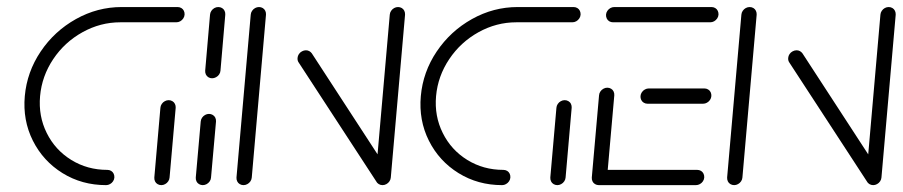

<svg xmlns="http://www.w3.org/2000/svg" viewBox="-20 -539 2628 559"><path d="M313 -22.2Q312.6 -16.3 309.1 -11.1Q305.6 -5.9 300.2 -3Q294.8 0 288.9 0Q218.5 0 162 -35Q105.6 -70 75.7 -129.4Q45.9 -188.9 52.2 -259.3Q58.5 -329.6 98.5 -389.1Q138.5 -448.5 201.1 -483.5Q263.7 -518.5 334.1 -518.5H497Q503 -518.5 508 -515.6Q513 -512.6 515.4 -507.4Q517.8 -502.2 517.4 -496.3Q517 -490.4 513.5 -485.2Q510 -480 504.6 -477Q499.3 -474.1 493.3 -474.1H330.4Q272.2 -474.1 220.2 -445.2Q168.1 -416.3 135 -366.9Q101.9 -317.4 96.7 -259.3Q91.5 -201.1 116.1 -151.7Q140.7 -102.2 187.6 -73.3Q234.4 -44.4 292.6 -44.4Q298.5 -44.4 303.5 -41.5Q308.5 -38.5 310.9 -33.3Q313.3 -28.1 313 -22.2ZM449.6 0Q443.7 0 438.7 -3Q433.7 -5.9 431.3 -11.1Q428.9 -16.3 429.3 -22.2L447 -225.2Q447.4 -231.1 450.9 -236.3Q454.4 -241.5 459.8 -244.4Q465.2 -247.4 471.1 -247.4Q477 -247.4 482 -244.4Q487 -241.5 489.4 -236.3Q491.9 -231.1 491.5 -225.2L473.7 -22.2Q473.3 -16.3 469.8 -11.1Q466.3 -5.9 460.9 -3Q455.6 0 449.6 0Z M570.4 0Q564.4 0 559.4 -3Q554.4 -5.9 552 -11.1Q549.6 -16.3 550 -22.2L564.4 -185.2Q564.8 -191.1 568.3 -196.3Q571.9 -201.5 577.2 -204.4Q582.6 -207.4 588.5 -207.4Q594.4 -207.4 599.4 -204.4Q604.4 -201.5 606.9 -196.3Q609.3 -191.1 608.9 -185.2L594.4 -22.2Q594.1 -16.3 590.6 -11.1Q587 -5.9 581.7 -3Q576.3 0 570.4 0ZM597.4 -311.1Q591.5 -311.1 586.7 -314.1Q581.9 -317 579.4 -322.2Q577 -327.4 577.4 -333.3L591.5 -496.3Q591.9 -502.2 595.4 -507.4Q598.9 -512.6 604.3 -515.6Q609.6 -518.5 615.6 -518.5Q621.5 -518.5 626.5 -515.6Q631.5 -512.6 633.9 -507.4Q636.3 -502.2 635.9 -496.3L621.9 -333.3Q621.5 -327.4 618 -322.2Q614.4 -317 608.9 -314.1Q603.3 -311.1 597.4 -311.1Z M688.9 0Q683 0 678 -3Q673 -5.9 670.6 -11.1Q668.1 -16.3 668.5 -22.2L710 -496.3Q710.4 -502.2 713.9 -507.4Q717.4 -512.6 722.8 -515.6Q728.1 -518.5 734.1 -518.5Q740 -518.5 745 -515.6Q750 -512.6 752.4 -507.4Q754.8 -502.2 754.4 -496.3L713 -22.2Q712.6 -16.3 709.1 -11.1Q705.6 -5.9 700.2 -3Q694.8 0 688.9 0ZM846.3 -370.4Q846.7 -376.3 850.2 -381.5Q853.7 -386.7 859.3 -389.6Q864.8 -392.6 870.7 -392.6Q875.9 -392.6 880.4 -390.2Q884.8 -387.8 887.8 -383.7L1115.2 -34.4L1077.4 -7.8L849.6 -357Q845.6 -362.6 846.3 -370.4ZM1093.7 0Q1087.8 0 1082.8 -3Q1077.8 -5.9 1075.4 -11.1Q1073 -16.3 1073.3 -22.2L1114.8 -496.3Q1115.2 -502.2 1118.7 -507.4Q1122.2 -512.6 1127.6 -515.6Q1133 -518.5 1138.9 -518.5Q1144.8 -518.5 1149.8 -515.6Q1154.8 -512.6 1157.2 -507.4Q1159.6 -502.2 1159.3 -496.3L1117.8 -22.2Q1117.4 -16.3 1113.9 -11.1Q1110.4 -5.9 1105 -3Q1099.6 0 1093.7 0Z M1465.9 -22.2Q1465.6 -16.3 1462 -11.1Q1458.5 -5.9 1453.1 -3Q1447.8 0 1441.9 0Q1371.5 0 1315 -35Q1258.5 -70 1228.7 -129.4Q1198.9 -188.9 1205.2 -259.3Q1211.5 -329.6 1251.5 -389.1Q1291.5 -448.5 1354.1 -483.5Q1416.7 -518.5 1487 -518.5H1650Q1655.9 -518.5 1660.9 -515.6Q1665.9 -512.6 1668.3 -507.4Q1670.7 -502.2 1670.4 -496.3Q1670 -490.4 1666.5 -485.2Q1663 -480 1657.6 -477Q1652.2 -474.1 1646.3 -474.1H1483.3Q1425.2 -474.1 1373.1 -445.2Q1321.1 -416.3 1288 -366.9Q1254.8 -317.4 1249.6 -259.3Q1244.4 -201.1 1269.1 -151.7Q1293.7 -102.2 1340.6 -73.3Q1387.4 -44.4 1445.6 -44.4Q1451.5 -44.4 1456.5 -41.5Q1461.5 -38.5 1463.9 -33.3Q1466.3 -28.1 1465.9 -22.2ZM1602.6 0Q1596.7 0 1591.7 -3Q1586.7 -5.9 1584.3 -11.1Q1581.9 -16.3 1582.2 -22.2L1600 -225.2Q1600.4 -231.1 1603.9 -236.3Q1607.4 -241.5 1612.8 -244.4Q1618.1 -247.4 1624.1 -247.4Q1630 -247.4 1635 -244.4Q1640 -241.5 1642.4 -236.3Q1644.8 -231.1 1644.4 -225.2L1626.7 -22.2Q1626.3 -16.3 1622.8 -11.1Q1619.3 -5.9 1613.9 -3Q1608.5 0 1602.6 0Z M1703 -22.2 1724.1 -261.5Q1724.4 -267.4 1728 -272.6Q1731.5 -277.8 1736.9 -280.7Q1742.2 -283.7 1748.1 -283.7Q1754.1 -283.7 1759.1 -280.7Q1764.1 -277.8 1766.5 -272.6Q1768.9 -267.4 1768.5 -261.5L1747.4 -22.2ZM2030.4 -22.2Q2030 -16.3 2026.5 -11.1Q2023 -5.9 2017.6 -3Q2012.2 0 2006.3 0H1723.3Q1717.4 0 1712.4 -3Q1707.4 -5.9 1705 -11.1Q1702.6 -16.3 1703 -22.2Q1703.3 -28.1 1706.9 -33.3Q1710.4 -38.5 1715.7 -41.5Q1721.1 -44.4 1727 -44.4H2010Q2015.9 -44.4 2020.9 -41.5Q2025.9 -38.5 2028.3 -33.3Q2030.7 -28.1 2030.4 -22.2ZM1844.8 -259.3Q1845.2 -265.2 1848.7 -270.4Q1852.2 -275.6 1857.6 -278.5Q1863 -281.5 1868.9 -281.5H2030.7Q2036.7 -281.5 2041.7 -278.5Q2046.7 -275.6 2049.1 -270.4Q2051.5 -265.2 2051.1 -259.3Q2050.7 -253.3 2047.2 -248.1Q2043.7 -243 2038.3 -240Q2033 -237 2027 -237H1865.2Q1859.3 -237 1854.3 -240Q1849.3 -243 1846.9 -248.1Q1844.4 -253.3 1844.8 -259.3ZM1744.4 -496.3Q1744.8 -502.2 1748.3 -507.4Q1751.9 -512.6 1757.2 -515.6Q1762.6 -518.5 1768.5 -518.5H2051.5Q2057.4 -518.5 2062.4 -515.6Q2067.4 -512.6 2069.8 -507.4Q2072.2 -502.2 2071.9 -496.3Q2071.5 -490.4 2068 -485.2Q2064.4 -480 2059.1 -477Q2053.7 -474.1 2047.8 -474.1H1764.8Q1758.9 -474.1 1753.9 -477Q1748.9 -480 1746.5 -485.2Q1744.1 -490.4 1744.4 -496.3Z M2117.4 0Q2111.5 0 2106.5 -3Q2101.5 -5.9 2099.1 -11.1Q2096.7 -16.3 2097 -22.2L2138.5 -496.3Q2138.9 -502.2 2142.4 -507.4Q2145.9 -512.6 2151.3 -515.6Q2156.7 -518.5 2162.6 -518.5Q2168.5 -518.5 2173.5 -515.6Q2178.5 -512.6 2180.9 -507.4Q2183.3 -502.2 2183 -496.3L2141.5 -22.2Q2141.1 -16.3 2137.6 -11.1Q2134.1 -5.9 2128.7 -3Q2123.3 0 2117.4 0ZM2274.8 -370.4Q2275.2 -376.3 2278.7 -381.5Q2282.2 -386.7 2287.8 -389.6Q2293.3 -392.6 2299.3 -392.6Q2304.4 -392.6 2308.9 -390.2Q2313.3 -387.8 2316.3 -383.7L2543.7 -34.4L2505.9 -7.8L2278.1 -357Q2274.1 -362.6 2274.8 -370.4ZM2522.2 0Q2516.3 0 2511.3 -3Q2506.3 -5.9 2503.9 -11.1Q2501.5 -16.3 2501.9 -22.2L2543.3 -496.3Q2543.7 -502.2 2547.2 -507.4Q2550.7 -512.6 2556.1 -515.6Q2561.5 -518.5 2567.4 -518.5Q2573.3 -518.5 2578.3 -515.6Q2583.3 -512.6 2585.7 -507.4Q2588.1 -502.2 2587.8 -496.3L2546.3 -22.2Q2545.9 -16.3 2542.4 -11.1Q2538.9 -5.9 2533.5 -3Q2528.1 0 2522.2 0Z"/></svg>

Font: 26F Galaxy Sans Oblique
Style: Regular
Weight: 400
Italic angle: -5°
Designer: C₂₉H₂₅N₃O₅
Version: Version 1.200;FEAKit 1.0